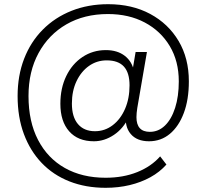

<svg xmlns="http://www.w3.org/2000/svg" viewBox="-20 -733 985 916"><path d="M484 163Q389 163 311.5 132.5Q234 102 179 44.5Q124 -13 94 -93.5Q64 -174 64 -275Q64 -372 95 -452.5Q126 -533 184 -591.5Q242 -650 321.5 -681.5Q401 -713 496 -713Q610 -713 696.5 -666.5Q783 -620 832 -537.5Q881 -455 881 -345Q881 -258 857 -194Q833 -130 790.5 -94.5Q748 -59 691 -59Q633 -59 603.5 -94Q574 -129 581 -188L595 -175Q569 -120 523.5 -89.5Q478 -59 428 -59Q352 -59 310 -106.5Q268 -154 268 -238Q268 -312 296 -370Q324 -428 373.5 -461Q423 -494 485 -494Q540 -494 575.5 -466.5Q611 -439 620 -390H611L627 -485H681L635 -218Q633 -206 632 -194.5Q631 -183 631 -174Q631 -139 647 -121.5Q663 -104 695 -104Q736 -104 767 -134Q798 -164 815.5 -218.5Q833 -273 833 -345Q833 -441 790 -513Q747 -585 671 -625.5Q595 -666 495 -666Q382 -666 297 -617Q212 -568 164 -480Q116 -392 116 -275Q116 -153 161.5 -65.5Q207 22 289.5 68.5Q372 115 484 115Q568 115 635 88Q702 61 744 13L774 52Q742 88 697.5 112.5Q653 137 599 150Q545 163 484 163ZM433 -107Q480 -107 517.5 -135.5Q555 -164 576.5 -213.5Q598 -263 598 -326Q598 -386 571 -415.5Q544 -445 489 -445Q442 -445 404.5 -418.5Q367 -392 345 -345.5Q323 -299 323 -239Q323 -175 352 -141Q381 -107 433 -107Z"/></svg>

Font: Nunito Sans 12pt ExtraLight 12pt Light
Style: Regular
Weight: 300
Version: Version 3.101;gftools[0.9.27]